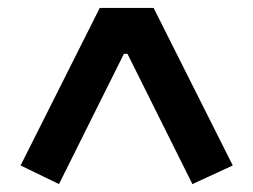

<svg xmlns="http://www.w3.org/2000/svg" viewBox="-20 -718 640 485"><path d="M466 -253 302 -582H293L129 -253L32 -300L232 -698H368L568 -300Z"/></svg>

Font: IBM Plex Mono SemiBold
Style: Regular
Weight: 600
Monospace: yes
Designer: Mike Abbink, Paul van der Laan, Pieter van Rosmalen
Foundry: Bold Monday
Version: Version 2.3